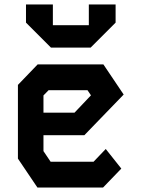

<svg xmlns="http://www.w3.org/2000/svg" viewBox="-20 -837 640 857"><path d="M148 -549.5 60 -458V-129L147 0H440L521.5 -84.5L452 -172L397.5 -115H206L174 -162.5V-233.5H356.5L532 -415L441.5 -549.5ZM174 -411 197 -434.5H370.5L386 -411.5L312.5 -334H174ZM96 -736V-817H216V-724.5H376.5V-817H496V-736L384.5 -624.5H207.5Z"/></svg>

Font: Kode
Style: Regular
Weight: 400
Monospace: yes
Designer: Isa Ozler
Foundry: Kadena LLC
Version: Version 1.000;gftools[0.9.28]